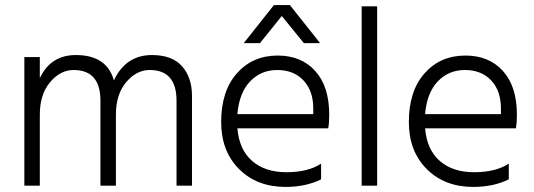

<svg xmlns="http://www.w3.org/2000/svg" viewBox="-20 -732 2106 757"><path d="M737 0H676V-335Q676 -456 570 -456Q518 -456 477.5 -408Q437 -360 437 -280V0H376V-335Q376 -456 270 -456Q218 -456 177.5 -408Q137 -360 137 -280V0H76V-507H137V-424Q180 -515 279 -515Q401 -515 429 -415Q476 -515 579 -515Q659 -515 698 -470.5Q737 -426 737 -354Z M1246 -25Q1186 5 1106 5Q993 5 922.5 -65.5Q852 -136 852 -251Q852 -373 914 -443Q976 -513 1075 -513Q1168 -513 1223 -452Q1278 -391 1278 -280Q1278 -246 1274 -226H916Q923 -142 974 -97.5Q1025 -53 1109 -53Q1195 -53 1246 -87ZM1073 -456Q1009 -456 966 -411Q923 -366 916 -282H1215V-305Q1215 -374 1176.5 -415Q1138 -456 1073 -456ZM1005 -562H941L1060 -712H1123L1242 -562H1178L1091 -669Z M1467 0H1406V-707H1467Z M1986 -25Q1926 5 1846 5Q1733 5 1662.5 -65.5Q1592 -136 1592 -251Q1592 -373 1654 -443Q1716 -513 1815 -513Q1908 -513 1963 -452Q2018 -391 2018 -280Q2018 -246 2014 -226H1656Q1663 -142 1714 -97.5Q1765 -53 1849 -53Q1935 -53 1986 -87ZM1813 -456Q1749 -456 1706 -411Q1663 -366 1656 -282H1955V-305Q1955 -374 1916.5 -415Q1878 -456 1813 -456Z"/></svg>

Font: Hind Guntur Light
Style: Regular
Weight: 300
Designer: Manushi Parikh, Hitesh Malaviya
Foundry: Indian Type Foundry
Version: Version 1.002;PS 1.0;hotconv 1.0.86;makeotf.lib2.5.63406; tt